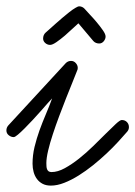

<svg xmlns="http://www.w3.org/2000/svg" viewBox="-67 -580 425 603"><path d="M-23.9 -149.4Q-32.2 -149.4 -39.6 -155.3Q-46.9 -161.1 -46.9 -170.4Q-46.9 -179.2 -41 -186L139.6 -381.8Q146.5 -388.7 156.2 -388.7Q165 -388.7 171.1 -381.8Q177.2 -375 177.2 -366.7Q177.2 -364.3 176.8 -362.5Q176.3 -360.8 175.3 -358.4Q169.9 -344.2 160.6 -321.5Q151.4 -298.8 140.6 -271.7Q129.9 -244.6 118.9 -215.3Q107.9 -186 98.9 -158.4Q89.8 -130.9 84.2 -107.2Q78.6 -83.5 78.6 -67.9Q78.6 -63.5 78.9 -58.3Q79.1 -53.2 80.6 -49.1Q82 -44.9 85.4 -42.2Q88.9 -39.6 94.7 -39.6Q114.3 -39.6 136.5 -51.8Q158.7 -64 181.4 -82Q204.1 -100.1 225.8 -121.3Q247.6 -142.6 265.6 -160.6Q283.7 -178.7 296.9 -190.9Q310.1 -203.1 315.4 -203.1Q325.2 -203.1 331.5 -196.8Q337.9 -190.4 337.9 -180.7Q337.9 -172.9 332.5 -166.5Q320.8 -152.8 304.2 -134.8Q287.6 -116.7 267.6 -97.9Q247.6 -79.1 225.1 -61Q202.6 -43 179.9 -28.8Q157.2 -14.6 135 -5.9Q112.8 2.9 92.8 2.9Q77.6 2.9 66.9 -2.7Q56.2 -8.3 49.1 -17.8Q42 -27.3 38.6 -39.8Q35.2 -52.2 35.2 -65.9Q35.2 -92.3 41.5 -118.7Q47.9 -145 57.1 -170.7Q66.4 -196.3 77.1 -221.4Q87.9 -246.6 96.7 -271Q92.3 -266.6 82.8 -255.9Q73.2 -245.1 61.3 -231.4Q49.3 -217.8 35.9 -203.4Q22.5 -189 10.5 -177Q-1.5 -165 -10.7 -157.2Q-20 -149.4 -23.9 -149.4ZM181.6 -560.1Q191.9 -560.1 199.2 -551.8Q203.6 -546.4 214.6 -534.9Q225.6 -523.4 236.6 -510.3Q247.6 -497.1 256.1 -484.9Q264.6 -472.7 264.6 -465.3Q264.6 -457.5 258.8 -450.4Q252.9 -443.4 244.6 -443.4Q239.3 -443.4 234.4 -445.3Q229.5 -447.3 226.1 -451.2L179.2 -506.8Q173.3 -502 161.6 -490.7Q149.9 -479.5 136.5 -468Q123 -456.5 110.4 -447.8Q97.7 -439 90.3 -439Q82 -439 75.2 -444.8Q68.4 -450.7 68.4 -459Q68.4 -464.4 70.3 -469.2Q72.3 -474.1 76.2 -477.5Q80.1 -481 88.4 -488.3Q96.7 -495.6 106.9 -504.9Q117.2 -514.2 128.7 -523.9Q140.1 -533.7 150.4 -541.7Q160.6 -549.8 169.2 -554.9Q177.7 -560.1 181.6 -560.1Z"/></svg>

Font: Helvetia Verbundene
Style: Regular
Weight: 400
Designer: Peter Wiegel, original typeface by Carl Albert Fahrenwaldt 1901
Foundry: Peter Wiegel
Version: Version 2.000